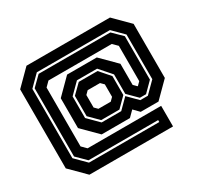

<svg xmlns="http://www.w3.org/2000/svg" viewBox="-160 -948 1238 1187"><g transform="rotate(-30 458.5 -355.0)"><path d="M158 34 51 -73V-637L158 -744H754L861 -637V-251L754 -144H627L589 -183L550 -144H348L241 -251V-464L348 -571H560L667 -464V-313L689 -291H692L714 -313V-565L682 -597H230L198 -565V-145L230 -113H755V34ZM193 -32H695V-46H198L132 -111V-598L198 -663H710L776 -598V-288L710 -222H666L600 -288V-427L527 -510H383L310 -437V-283L385 -208H525L593 -276L661 -208H715L790 -283V-602L715 -677H193L118 -602V-107ZM390 -222 324 -288V-433L388 -496H522L586 -423V-288L520 -222ZM410 -291H498L520 -313V-402L498 -424H410L388 -402V-313Z"/></g></svg>

Font: Tourney Condensed Regular
Style: Bold
Weight: 700
Width: 3
Designer: Tyler Finck
Foundry: Etcetera Type Co
Version: Version 1.010; ttfautohint (v1.8.3)